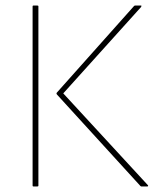

<svg xmlns="http://www.w3.org/2000/svg" viewBox="-20 -675 563 695"><path d="M492 0Q490 0 488 -2L186 -333Q183 -337 186 -340L465 -653Q467 -655 469 -655H490Q492 -655 492 -654Q492 -653 491 -650L209 -337L515 -5Q517 -3 516 -1.5Q515 0 513 0ZM101 0Q98 0 98 -3V-652Q98 -655 101 -655H115Q119 -655 119 -652V-3Q119 0 115 0Z"/></svg>

Font: Sofia Sans Semi Condensed Thin
Style: Regular
Weight: 250
Version: Version 4.100